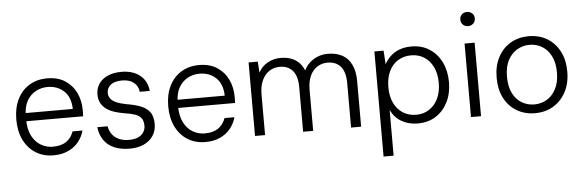

<svg xmlns="http://www.w3.org/2000/svg" viewBox="-56 -920 4047 1332"><g transform="rotate(-5 1968.0 -254.5)"><path d="M286 12Q216 12 162.5 -21.5Q109 -55 79.5 -115.5Q50 -176 50 -257Q50 -339 80 -399Q110 -459 163.5 -491.5Q217 -524 287 -524Q362 -524 412.5 -491Q463 -458 489 -403.5Q515 -349 515 -283Q515 -274 515 -264Q515 -254 514 -240H102V-297H447Q445 -379 399.5 -421.5Q354 -464 285 -464Q241 -464 203 -443.5Q165 -423 141.5 -382Q118 -341 118 -278V-253Q118 -184 141.5 -138.5Q165 -93 203.5 -70.5Q242 -48 286 -48Q345 -48 380.5 -72.5Q416 -97 432 -142H501Q489 -98 460.5 -63Q432 -28 388 -8Q344 12 286 12Z M817 12Q754 12 708.5 -8Q663 -28 637 -66Q611 -104 605 -156H677Q682 -126 699 -101.5Q716 -77 746 -63Q776 -49 818 -49Q855 -49 880.5 -60.5Q906 -72 919 -92.5Q932 -113 932 -137Q932 -172 917 -191Q902 -210 873 -220Q844 -230 801 -236Q764 -242 732 -252.5Q700 -263 676.5 -280Q653 -297 639.5 -322Q626 -347 626 -381Q626 -424 647.5 -456Q669 -488 709.5 -506Q750 -524 805 -524Q883 -524 932.5 -485.5Q982 -447 990 -375H920Q916 -416 885.5 -440Q855 -464 804 -464Q752 -464 725 -442.5Q698 -421 698 -386Q698 -364 711 -346.5Q724 -329 752 -317Q780 -305 823 -297Q874 -289 915 -274Q956 -259 980 -229Q1004 -199 1004 -144Q1004 -98 981 -62.5Q958 -27 916 -7.5Q874 12 817 12Z M1344 12Q1274 12 1220.5 -21.5Q1167 -55 1137.5 -115.5Q1108 -176 1108 -257Q1108 -339 1138 -399Q1168 -459 1221.5 -491.5Q1275 -524 1345 -524Q1420 -524 1470.5 -491Q1521 -458 1547 -403.5Q1573 -349 1573 -283Q1573 -274 1573 -264Q1573 -254 1572 -240H1160V-297H1505Q1503 -379 1457.5 -421.5Q1412 -464 1343 -464Q1299 -464 1261 -443.5Q1223 -423 1199.5 -382Q1176 -341 1176 -278V-253Q1176 -184 1199.5 -138.5Q1223 -93 1261.5 -70.5Q1300 -48 1344 -48Q1403 -48 1438.5 -72.5Q1474 -97 1490 -142H1559Q1547 -98 1518.5 -63Q1490 -28 1446 -8Q1402 12 1344 12Z M1690 0V-512H1754L1759 -435Q1782 -478 1823 -501Q1864 -524 1914 -524Q1951 -524 1982.5 -513.5Q2014 -503 2038 -480.5Q2062 -458 2076 -423Q2100 -471 2144.5 -497.5Q2189 -524 2241 -524Q2299 -524 2341 -502Q2383 -480 2406 -433.5Q2429 -387 2429 -316V0H2359V-309Q2359 -387 2326.5 -425Q2294 -463 2234 -463Q2196 -463 2164 -443Q2132 -423 2113.5 -383.5Q2095 -344 2095 -287V0H2025V-310Q2025 -387 1992.5 -425Q1960 -463 1903 -463Q1862 -463 1830 -442.5Q1798 -422 1779 -381.5Q1760 -341 1760 -282V0Z M2566 220V-512H2630L2636 -417Q2652 -447 2678 -471.5Q2704 -496 2740.5 -510Q2777 -524 2824 -524Q2897 -524 2950.5 -489Q3004 -454 3033.5 -393.5Q3063 -333 3063 -255Q3063 -177 3033 -117Q3003 -57 2949.5 -22.5Q2896 12 2823 12Q2760 12 2711 -16Q2662 -44 2636 -98V220ZM2818 -49Q2868 -49 2907.5 -74.5Q2947 -100 2969.5 -146.5Q2992 -193 2992 -256Q2992 -320 2969.5 -366.5Q2947 -413 2907.5 -438Q2868 -463 2818 -463Q2765 -463 2725 -438Q2685 -413 2663 -366.5Q2641 -320 2641 -256Q2641 -193 2663 -146.5Q2685 -100 2725 -74.5Q2765 -49 2818 -49Z M3194 0V-512H3264V0ZM3229 -630Q3208 -630 3193.5 -644Q3179 -658 3179 -680Q3179 -702 3193.5 -715.5Q3208 -729 3229 -729Q3250 -729 3265 -715.5Q3280 -702 3280 -680Q3280 -658 3265 -644Q3250 -630 3229 -630Z M3639 12Q3569 12 3513 -21Q3457 -54 3426 -114.5Q3395 -175 3395 -256Q3395 -338 3427 -398.5Q3459 -459 3514.5 -491.5Q3570 -524 3641 -524Q3713 -524 3768 -491.5Q3823 -459 3855 -399Q3887 -339 3887 -256Q3887 -174 3854.5 -114Q3822 -54 3767 -21Q3712 12 3639 12ZM3640 -49Q3687 -49 3726.5 -72Q3766 -95 3790.5 -141.5Q3815 -188 3815 -256Q3815 -326 3791 -372Q3767 -418 3728 -441Q3689 -464 3641 -464Q3595 -464 3555 -440.5Q3515 -417 3491 -371.5Q3467 -326 3467 -256Q3467 -188 3490.5 -141.5Q3514 -95 3553.5 -72Q3593 -49 3640 -49Z"/></g></svg>

Font: DM Sans 12pt Light
Style: Regular
Weight: 300
Version: Version 4.004;gftools[0.9.30]